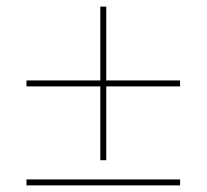

<svg xmlns="http://www.w3.org/2000/svg" viewBox="-20 -572 624 580"><path d="M283 -88V-552H301V-88ZM60 -329H524V-311H60ZM60 -30H524V-12H60Z"/></svg>

Font: Murecho Thin Thin
Style: Regular
Weight: 250
Version: Version 1.010